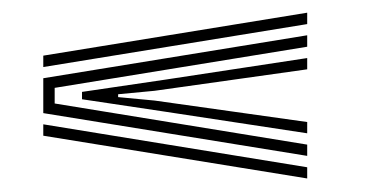

<svg xmlns="http://www.w3.org/2000/svg" viewBox="-20 -528 585 295"><path d="M452 -491 46.5 -425V-442.5L452 -508.5ZM452 -288.5 46.5 -354.2V-407.8L452 -473.8V-456.2L64 -393V-369L452 -305.8ZM452 -323.2 235 -356.2 106 -375.5V-386.8L235 -405.8L452 -438.8V-421.5L217.5 -388.5L161.5 -383.2V-378.8L217.5 -373.5L452 -340.5ZM452 -253.8 46.5 -319.5V-337L452 -271Z"/></svg>

Font: Big Shoulders Inline Display Thin
Style: Bold
Weight: 700
Version: Version 2.002